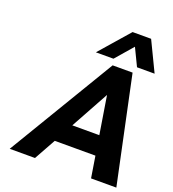

<svg xmlns="http://www.w3.org/2000/svg" viewBox="-159 -1028 1033 1149"><g transform="rotate(20 357.0 -454.0)"><path d="M443 -680H570L714 0H553L531 -137H272L196 0H35ZM511 -260 472 -502 339 -260ZM487 -908H605L696 -719H584L516 -860H556L434 -719H322Z"/></g></svg>

Font: Teachers[wght] Italic
Style: Regular
Weight: 400
Designer: Alfredo Marco Pradil & Chank Diesel
Version: Version 1.000;Glyphs 3.1.2 (3151)